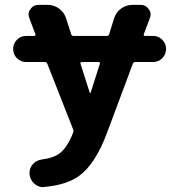

<svg xmlns="http://www.w3.org/2000/svg" viewBox="-20 -566 733 791"><path d="M391.6 -303.7Q392.6 -306.6 390.6 -308.6Q388.7 -310.5 386.7 -310.5H316.4Q314.5 -310.5 312.5 -308.6Q310.5 -306.6 311.5 -303.7L349.6 -184.6Q349.6 -182.6 351.6 -182.6Q353.5 -182.6 353.5 -184.6ZM87.9 -310.5Q65.4 -310.5 49.8 -326.2Q34.2 -341.8 34.2 -364.3Q34.2 -386.7 49.8 -402.3Q65.4 -418 87.9 -418H121.1Q124 -418 125.5 -419.9Q127 -421.9 126 -424.8L100.6 -492.2Q97.7 -500 97.7 -506.8Q97.7 -518.6 105.5 -528.3Q117.2 -545.9 137.7 -545.9H176.8Q202.1 -545.9 223.1 -530.8Q244.1 -515.6 252 -491.2L273.4 -424.8Q275.4 -418 283.2 -418H420.9Q427.7 -418 429.7 -424.8L450.2 -491.2Q458 -515.6 479 -530.8Q500 -545.9 525.4 -545.9H560.5Q581.1 -545.9 592.8 -528.3Q600.6 -518.6 600.6 -506.8Q600.6 -500 597.7 -492.2L572.3 -424.8Q571.3 -421.9 572.8 -419.9Q574.2 -418 576.2 -418H610.4Q632.8 -418 648.4 -402.3Q664.1 -386.7 664.1 -364.3Q664.1 -341.8 648.4 -326.2Q632.8 -310.5 610.4 -310.5H537.1Q530.3 -310.5 527.3 -303.7L421.9 -21.5Q374 108.4 306.6 158.2Q253.9 196.3 163.1 204.1Q160.2 205.1 157.2 205.1Q137.7 205.1 121.1 190.4Q103.5 174.8 101.6 150.4Q101.6 147.5 101.6 145.5Q101.6 126 115.2 110.4Q129.9 93.8 153.3 90.8Q197.3 85 220.7 69.3Q255.9 45.9 281.2 -19.5Q284.2 -26.4 281.2 -33.2L174.8 -303.7Q171.9 -310.5 164.1 -310.5Z"/></svg>

Font: Gen Jyuu Gothic Bold
Style: Bold
Weight: 700
Designer: [Source Han Sans]
Ryoko NISHIZUKA  (kana & ideographs); Paul D. Hunt (Latin, Greek & Cyrillic); Wenlong ZHANG  (bopomofo
Version: Version 1.002.20150607